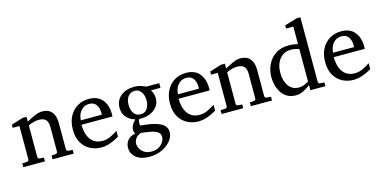

<svg xmlns="http://www.w3.org/2000/svg" viewBox="-87 -1223 3866 1938"><g transform="rotate(-15 1846.5 -254.0)"><path d="M546.9 0H326.2V-39.1L368.2 -42Q377 -43 383.1 -48.8Q389.2 -54.7 389.2 -64V-324.2Q389.2 -371.6 367.2 -396.2Q345.2 -420.9 293 -420.9Q264.6 -420.9 236.6 -412.8Q208.5 -404.8 183.1 -392.1V-64Q183.1 -43.5 204.1 -42L246.1 -39.1V0H20V-39.1L68.8 -42Q89.8 -43.5 89.8 -64V-411.1H20V-443.8L142.1 -481.9H183.1V-432.1Q225.1 -456.1 269.3 -475.1Q313.5 -494.1 348.1 -494.1Q413.6 -494.1 447.8 -453.4Q481.9 -412.6 481.9 -339.8V-64Q481.9 -54.7 488 -48.8Q494.1 -43 502.9 -42L546.9 -39.1Z M1022.9 -49.8Q981 -23.9 932.4 -5.9Q883.8 12.2 833 12.2Q772.5 12.2 719.5 -14.9Q666.5 -42 633.8 -97.2Q601.1 -152.3 601.1 -235.8Q601.1 -314 631.3 -372.1Q661.6 -430.2 714.8 -462.2Q768.1 -494.1 835.9 -494.1Q929.2 -494.1 976.1 -436.3Q1022.9 -378.4 1022.9 -289.1Q1022.9 -284.2 1022.9 -276.1Q1022.9 -268.1 1022 -261.2H697.8Q697.8 -223.1 705.8 -185.3Q713.9 -147.5 732.9 -116.7Q752 -85.9 784.2 -67.4Q816.4 -48.8 864.7 -48.8Q907.7 -48.8 948.5 -68.6Q989.3 -88.4 1022.9 -110.8ZM922.9 -306.2V-328.1Q922.9 -377.4 899.2 -411.1Q875.5 -444.8 825.7 -444.8Q776.4 -444.8 741.7 -407.7Q707 -370.6 703.1 -306.2Z M1564.9 -415H1465.3Q1476.6 -397 1484.4 -375.5Q1492.2 -354 1492.2 -325.2Q1492.2 -272.5 1461.4 -235.6Q1430.7 -198.7 1381.6 -180.9Q1332.5 -163.1 1276.4 -167Q1268.6 -154.3 1266.8 -139.2Q1265.1 -124 1266.4 -112.8Q1267.6 -101.6 1268.1 -100.1Q1294.9 -97.2 1330.3 -93.3Q1365.7 -89.4 1402.1 -81.1Q1438.5 -72.8 1469.7 -58.1Q1501 -43.5 1520 -19.5Q1539.1 4.4 1539.1 40Q1539.1 87.4 1504.4 130.6Q1469.7 173.8 1410.9 201.4Q1352.1 229 1279.3 229Q1189.9 229 1140.6 188.2Q1091.3 147.5 1091.3 86.9Q1091.3 43.5 1117.2 9.5Q1143.1 -24.4 1197.3 -34.2Q1191.9 -49.8 1189.5 -56.6Q1187 -63.5 1187 -80.1Q1187 -99.6 1199 -123.3Q1210.9 -147 1237.3 -173.8Q1187.5 -185.1 1150.4 -224.4Q1113.3 -263.7 1113.3 -324.2Q1113.3 -402.8 1168.7 -448.5Q1224.1 -494.1 1314 -494.1Q1349.6 -494.1 1380.1 -483.6Q1410.6 -473.1 1430.2 -463.9H1564.9ZM1397 -331.1Q1397 -362.8 1386.2 -390.6Q1375.5 -418.5 1355 -435.8Q1334.5 -453.1 1304.2 -453.1Q1262.2 -453.1 1235.6 -420.7Q1209 -388.2 1209 -330.1Q1209 -279.8 1232.9 -243.9Q1256.8 -208 1304.2 -208Q1349.1 -208 1373 -244.1Q1397 -280.3 1397 -331.1ZM1453.1 66.9Q1453.1 35.6 1431.4 18.6Q1409.7 1.5 1377.4 -6.8Q1345.2 -15.1 1312.5 -18.8Q1279.8 -22.5 1257.3 -26.9Q1213.9 -11.2 1197.5 15.6Q1181.2 42.5 1181.2 66.9Q1181.2 90.8 1195.1 117.9Q1209 145 1238 164.1Q1267.1 183.1 1312 183.1Q1359.9 183.1 1391.1 164.1Q1422.4 145 1437.7 117.9Q1453.1 90.8 1453.1 66.9Z M2038.1 -49.8Q1996.1 -23.9 1947.5 -5.9Q1898.9 12.2 1848.1 12.2Q1787.6 12.2 1734.6 -14.9Q1681.6 -42 1648.9 -97.2Q1616.2 -152.3 1616.2 -235.8Q1616.2 -314 1646.5 -372.1Q1676.8 -430.2 1730 -462.2Q1783.2 -494.1 1851.1 -494.1Q1944.3 -494.1 1991.2 -436.3Q2038.1 -378.4 2038.1 -289.1Q2038.1 -284.2 2038.1 -276.1Q2038.1 -268.1 2037.1 -261.2H1712.9Q1712.9 -223.1 1720.9 -185.3Q1729 -147.5 1748 -116.7Q1767.1 -85.9 1799.3 -67.4Q1831.5 -48.8 1879.9 -48.8Q1922.9 -48.8 1963.6 -68.6Q2004.4 -88.4 2038.1 -110.8ZM1938 -306.2V-328.1Q1938 -377.4 1914.3 -411.1Q1890.6 -444.8 1840.8 -444.8Q1791.5 -444.8 1756.8 -407.7Q1722.2 -370.6 1718.3 -306.2Z M2619.1 0H2398.4V-39.1L2440.4 -42Q2449.2 -43 2455.3 -48.8Q2461.4 -54.7 2461.4 -64V-324.2Q2461.4 -371.6 2439.5 -396.2Q2417.5 -420.9 2365.2 -420.9Q2336.9 -420.9 2308.8 -412.8Q2280.8 -404.8 2255.4 -392.1V-64Q2255.4 -43.5 2276.4 -42L2318.4 -39.1V0H2092.3V-39.1L2141.1 -42Q2162.1 -43.5 2162.1 -64V-411.1H2092.3V-443.8L2214.4 -481.9H2255.4V-432.1Q2297.4 -456.1 2341.6 -475.1Q2385.7 -494.1 2420.4 -494.1Q2485.8 -494.1 2520 -453.4Q2554.2 -412.6 2554.2 -339.8V-64Q2554.2 -54.7 2560.3 -48.8Q2566.4 -43 2575.2 -42L2619.1 -39.1Z M3177.2 0H3020V-53.2Q2985.8 -26.9 2947.3 -7.3Q2908.7 12.2 2865.2 12.2Q2814.9 12.2 2778.6 -9Q2742.2 -30.3 2719 -65.4Q2695.8 -100.6 2684.6 -143.1Q2673.3 -185.5 2673.3 -228Q2673.3 -295.9 2701.2 -356.7Q2729 -417.5 2785.6 -455.8Q2842.3 -494.1 2928.2 -494.1Q2952.1 -494.1 2980.2 -489.5Q3008.3 -484.9 3020 -481.9V-665H2944.3V-698.2L3073.2 -736.8H3113.3V-64Q3113.3 -43.5 3134.3 -42L3177.2 -39.1ZM3020 -90.8V-431.2Q3007.3 -435.5 2982.2 -440.7Q2957 -445.8 2935.1 -445.8Q2860.8 -445.8 2816.4 -390.9Q2772 -335.9 2772 -245.1Q2772 -163.6 2810.1 -109.9Q2848.1 -56.2 2917 -56.2Q2947.3 -56.2 2973.9 -67.6Q3000.5 -79.1 3020 -90.8Z M3659.2 -49.8Q3617.2 -23.9 3568.6 -5.9Q3520 12.2 3469.2 12.2Q3408.7 12.2 3355.7 -14.9Q3302.7 -42 3270 -97.2Q3237.3 -152.3 3237.3 -235.8Q3237.3 -314 3267.6 -372.1Q3297.9 -430.2 3351.1 -462.2Q3404.3 -494.1 3472.2 -494.1Q3565.4 -494.1 3612.3 -436.3Q3659.2 -378.4 3659.2 -289.1Q3659.2 -284.2 3659.2 -276.1Q3659.2 -268.1 3658.2 -261.2H3334Q3334 -223.1 3342 -185.3Q3350.1 -147.5 3369.1 -116.7Q3388.2 -85.9 3420.4 -67.4Q3452.6 -48.8 3501 -48.8Q3543.9 -48.8 3584.7 -68.6Q3625.5 -88.4 3659.2 -110.8ZM3559.1 -306.2V-328.1Q3559.1 -377.4 3535.4 -411.1Q3511.7 -444.8 3461.9 -444.8Q3412.6 -444.8 3377.9 -407.7Q3343.3 -370.6 3339.4 -306.2Z"/></g></svg>

Font: Eeyek
Style: Regular
Weight: 400
Designer: Pravabati Chingangbam and Tabish
Foundry: SIL International
Version: Version 2.000